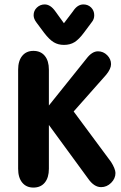

<svg xmlns="http://www.w3.org/2000/svg" viewBox="-20 -837 545 868"><path d="M201 -360V-522Q201 -562 182.5 -584.5Q164 -607 131 -607Q99 -607 80.5 -584.5Q62 -562 62 -522V-74Q62 -34 80.5 -11.5Q99 11 131 11Q164 11 182.5 -11.5Q201 -34 201 -74V-272L378 -30Q405 9 437 9Q463 9 482.5 -10.5Q502 -30 502 -55Q502 -64 496.5 -77.5Q491 -91 482 -105L313 -333L460 -499Q482 -526 482 -547Q482 -570 464.5 -587.5Q447 -605 423 -605Q396 -605 371 -572ZM269 -732 230 -786Q208 -817 182 -817Q162 -817 147 -803Q132 -789 132 -768Q132 -752 145 -735L180 -688Q203 -658 223 -646Q243 -634 269 -634Q297 -634 317 -646.5Q337 -659 360 -690L395 -737Q406 -750 406 -768Q406 -789 392 -803Q378 -817 357 -817Q330 -817 310 -786Z"/></svg>

Font: Beiruti ExtraBold
Style: Regular
Weight: 800
Designer: Arlette Boutros
Foundry: Boutros
Version: Version 1.41